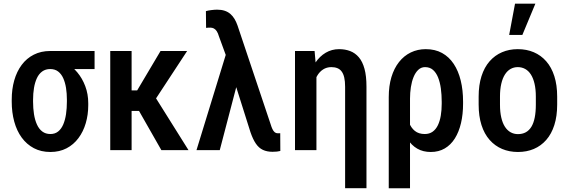

<svg xmlns="http://www.w3.org/2000/svg" viewBox="-20 -800 3029 1023"><path d="M42.5 -258.3V-269.5Q42.5 -324.7 55.9 -371.8Q69.3 -418.9 95.5 -454.1Q121.6 -489.3 160.2 -508.8Q198.7 -528.3 247.6 -528.3Q258.8 -524.9 268.3 -512.2Q277.8 -499.5 292.2 -485.8Q306.6 -472.2 332 -464.4Q364.7 -446.8 391.6 -414.8Q418.5 -382.8 434.3 -340.8Q450.2 -298.8 450.2 -250V-239.3Q450.2 -189 437 -143.8Q423.8 -98.6 397.9 -64Q372.1 -29.3 334.5 -9.8Q296.9 9.8 248.5 9.8Q198.7 9.8 160.4 -10.5Q122.1 -30.8 95.7 -66.9Q69.3 -103 55.9 -152.1Q42.5 -201.2 42.5 -258.3ZM156.2 -269V-258.3Q156.2 -222.7 161.1 -191.7Q166 -160.6 176.8 -136.7Q187.5 -112.8 205.3 -99.4Q223.1 -85.9 248.5 -85.9Q272.9 -85.9 289.8 -99.4Q306.6 -112.8 316.9 -136.7Q327.1 -160.6 331.8 -191.9Q336.4 -223.1 336.4 -258.8V-269.5Q336.4 -302.2 331.8 -331.5Q327.1 -360.8 316.9 -383.5Q306.6 -406.2 289.6 -419.2Q272.5 -432.1 247.6 -432.1Q222.7 -432.1 204.8 -419.2Q187 -406.2 176.5 -383.5Q166 -360.8 161.1 -331.3Q156.2 -301.8 156.2 -269ZM483.9 -528.3V-432.1H247.6V-528.3Z M681.2 -528.3V0H567.4V-528.3ZM977.1 -528.3 767.6 -209H654.8L639.2 -318.4H710.9L835.4 -528.3ZM839.8 0 709 -229.5 798.3 -296.9 984.4 0Z M1246.1 -363.8 1150.9 0H1026.9L1192.9 -540.5L1270 -537.1ZM1136.7 -748.5Q1159.2 -748.5 1176.5 -742.9Q1193.8 -737.3 1207 -726.1Q1220.2 -714.8 1229.5 -699.2Q1238.8 -683.6 1245.6 -664.1L1421.9 -138.2Q1426.3 -123.5 1431.4 -112.5Q1436.5 -101.6 1443.4 -95.7Q1450.2 -89.8 1459.5 -89.8Q1463.4 -89.8 1466.6 -89.8Q1469.7 -89.8 1473.1 -90.3L1473.6 4.4Q1466.3 6.3 1455.8 7.6Q1445.3 8.8 1432.1 8.8Q1402.3 8.8 1380.6 -1.5Q1358.9 -11.7 1343.3 -34.7Q1327.6 -57.6 1314.5 -95.7L1195.3 -473.1L1146.5 -606.4Q1141.6 -623.5 1134.8 -633.8Q1127.9 -644 1119.4 -648.4Q1110.8 -652.8 1100.6 -652.8Q1095.7 -652.8 1089.8 -652.6Q1084 -652.3 1078.1 -651.4L1077.1 -740.7Q1088.4 -744.1 1106.2 -746.3Q1124 -748.5 1136.7 -748.5Z M1666 -415.5V0H1551.8V-528.3H1656.2ZM1643.6 -281.7 1611.8 -280.8Q1611.8 -336.4 1624.3 -383.5Q1636.7 -430.7 1659.9 -465.3Q1683.1 -500 1715.3 -519Q1747.6 -538.1 1786.6 -538.1Q1819.3 -538.1 1845.9 -527.8Q1872.6 -517.6 1892.1 -494.6Q1911.6 -471.7 1922.1 -433.3Q1932.6 -395 1932.6 -338.4V202.6H1818.8V-337.4Q1818.8 -366.7 1814.2 -386.7Q1809.6 -406.7 1800.5 -418.9Q1791.5 -431.2 1777.6 -436.8Q1763.7 -442.4 1745.6 -442.4Q1720.7 -442.4 1701.4 -429.9Q1682.1 -417.5 1669.4 -395.3Q1656.7 -373 1650.1 -344Q1643.6 -314.9 1643.6 -281.7Z M2051.3 203.1V-282.2Q2051.3 -341.8 2065.4 -388.9Q2079.6 -436 2106 -469.5Q2132.3 -502.9 2168.7 -520.5Q2205.1 -538.1 2248.5 -538.1Q2298.3 -538.1 2335.4 -517.6Q2372.6 -497.1 2397.5 -459.5Q2422.4 -421.9 2434.8 -370.8Q2447.3 -319.8 2447.3 -258.3V-248Q2447.3 -191.4 2436.3 -144.3Q2425.3 -97.2 2403.6 -62.5Q2381.8 -27.8 2349.6 -9Q2317.4 9.8 2275.4 9.8Q2233.9 9.8 2203.1 -8.1Q2172.4 -25.9 2151.4 -59.1Q2130.4 -92.3 2117.9 -137.9Q2105.5 -183.6 2100.1 -238.8Q2101.6 -238.3 2112.3 -231.4Q2123 -224.6 2133.5 -218Q2144 -211.4 2144.5 -211.4Q2148.4 -176.3 2159.2 -147.7Q2169.9 -119.1 2190.4 -102.5Q2210.9 -85.9 2243.2 -85.9Q2267.6 -85.9 2284.9 -98.1Q2302.2 -110.4 2313 -132.6Q2323.7 -154.8 2328.6 -184.1Q2333.5 -213.4 2333.5 -247.6V-257.8Q2333.5 -295.4 2328.9 -328.9Q2324.2 -362.3 2314 -387.7Q2303.7 -413.1 2286.9 -427.7Q2270 -442.4 2244.6 -442.4Q2224.1 -442.4 2208.7 -428Q2193.4 -413.6 2183.6 -389.6Q2173.8 -365.7 2169.2 -335.7Q2164.6 -305.7 2164.6 -274.9V203.1Z M2530.3 -242.7V-285.2Q2530.3 -346.7 2545.4 -394Q2560.5 -441.4 2588.6 -473.4Q2616.7 -505.4 2654.8 -521.7Q2692.9 -538.1 2738.8 -538.1Q2785.6 -538.1 2824 -521.7Q2862.3 -505.4 2890.4 -473.4Q2918.5 -441.4 2933.6 -394Q2948.7 -346.7 2948.7 -285.2V-242.7Q2948.7 -181.2 2933.6 -133.8Q2918.5 -86.4 2890.4 -54.4Q2862.3 -22.5 2824.2 -6.3Q2786.1 9.8 2739.7 9.8Q2693.8 9.8 2655.5 -6.3Q2617.2 -22.5 2588.9 -54.4Q2560.5 -86.4 2545.4 -133.8Q2530.3 -181.2 2530.3 -242.7ZM2644 -285.2V-242.7Q2644 -203.1 2650.9 -173.6Q2657.7 -144 2670.4 -124.5Q2683.1 -105 2700.7 -95.2Q2718.3 -85.4 2739.7 -85.4Q2763.7 -85.4 2781.5 -95.2Q2799.3 -105 2811.3 -124.5Q2823.2 -144 2829.1 -173.6Q2835 -203.1 2835 -242.7V-285.2Q2835 -324.2 2828.1 -353.8Q2821.3 -383.3 2808.6 -403.1Q2795.9 -422.9 2778.1 -432.6Q2760.3 -442.4 2738.8 -442.4Q2717.8 -442.4 2700.4 -432.6Q2683.1 -422.9 2670.4 -403.1Q2657.7 -383.3 2650.9 -353.8Q2644 -324.2 2644 -285.2ZM2692.9 -613.8 2724.1 -780.3H2832.5L2763.2 -613.8Z"/></svg>

Font: Roboto Condensed Medium
Style: Regular
Weight: 500
Designer: Christian Robertson
Foundry: Google
Version: Version 3.0